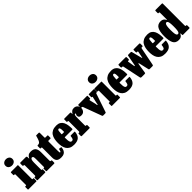

<svg xmlns="http://www.w3.org/2000/svg" viewBox="397 -2408 4047 4047"><g transform="rotate(-45 2420.5 -384.5)"><path d="M30.5 -692.5Q30.5 -736.5 61 -761Q91.5 -785.5 134.5 -785.5Q177 -785.5 207.5 -761Q238 -736.5 238 -692.5Q238 -648.5 207.5 -624Q177 -599.5 134.5 -599.5Q91.5 -599.5 61 -624Q30.5 -648.5 30.5 -692.5ZM40 -428.5H22.5Q10.5 -428.5 10.5 -439V-506.5Q10.5 -520 24.5 -520H216.5Q223.5 -520 225.8 -518.5Q228 -517 228 -510V-104Q228 -97 229.8 -94.2Q231.5 -91.5 238.5 -91.5H254.5Q263 -91.5 265.5 -90Q268 -88.5 268 -80V-14.5Q268 -4.5 265 -2.2Q262 0 251.5 0H23.5Q15.5 0 13 -2.2Q10.5 -4.5 10.5 -12.5V-77Q10.5 -86.5 13 -89Q15.5 -91.5 24.5 -91.5H38Q45.5 -91.5 48 -93.5Q50.5 -95.5 50.5 -103.5V-415.5Q50.5 -428.5 40 -428.5Z M309 -428.5H304.5Q292 -428.5 289 -433Q286 -437.5 286 -453.5V-494.5Q286 -511 290 -515.5Q294 -520 308.5 -520H460Q472.5 -520 480.8 -515.2Q489 -510.5 489 -494V-474.5Q489 -454 490.8 -448.8Q492.5 -443.5 500 -459Q513.5 -488.5 541 -509.2Q568.5 -530 615 -530Q697 -530 730.2 -489Q763.5 -448 763.5 -367.5V-113.5Q763.5 -98.5 767.2 -95Q771 -91.5 783 -91.5H787.5Q804.5 -91.5 804.5 -73.5V-24.5Q804.5 -6.5 801.8 -3.2Q799 0 781.5 0H575Q562 0 559 -4Q556 -8 556 -21.5V-69.5Q556 -79 557.2 -85.2Q558.5 -91.5 566.5 -91.5H579Q585 -91.5 585.5 -94.8Q586 -98 586 -111.5V-342Q586 -386.5 578.2 -405.2Q570.5 -424 549 -424Q527.5 -424 515.8 -399Q504 -374 504 -315.5V-110.5Q504 -91.5 512.5 -91.5H523.5Q531 -91.5 532.5 -88.2Q534 -85 534 -72.5V-17.5Q534 -6 528 -3Q522 0 511 0H302Q290.5 0 288.2 -3.8Q286 -7.5 286 -19.5V-72Q286 -85 289 -88.2Q292 -91.5 305 -91.5H311Q320.5 -91.5 323.2 -94Q326 -96.5 326 -111V-406.5Q326 -421 322.8 -424.8Q319.5 -428.5 309 -428.5Z M1141.5 -121.5Q1136.5 -83 1121.2 -52Q1106 -21 1075 -2.8Q1044 15.5 991.5 15.5Q912.5 15.5 880.5 -18Q848.5 -51.5 848.5 -122.5V-409.5Q848.5 -420 846.2 -424.2Q844 -428.5 833.5 -428.5H821Q811.5 -428.5 808.5 -431.5Q805.5 -434.5 805.5 -444V-502.5Q805.5 -514 808.5 -517Q811.5 -520 822.5 -520Q847 -520 865 -529Q883 -538 898.8 -570.2Q914.5 -602.5 933 -672Q936 -682 937.8 -685.8Q939.5 -689.5 952.5 -689.5H1017.5Q1033.5 -689.5 1033.5 -673.5V-539Q1033.5 -527.5 1036.5 -523.8Q1039.5 -520 1050.5 -520H1105Q1113 -520 1115.8 -517Q1118.5 -514 1118.5 -505.5V-440.5Q1118.5 -428.5 1104 -428.5H1051Q1033.5 -428.5 1033.5 -412V-141.5Q1033.5 -106 1036.2 -92Q1039 -78 1048 -78Q1059.5 -78 1066 -95Q1072.5 -112 1077.5 -139.5Q1079 -148.5 1084.2 -148.2Q1089.5 -148 1099 -146.5L1131.5 -142Q1141 -140.5 1142 -135.5Q1143 -130.5 1141.5 -121.5Z M1152.5 -250Q1152.5 -310 1163.2 -362.2Q1174 -414.5 1200 -453.8Q1226 -493 1271.2 -515.2Q1316.5 -537.5 1386 -537.5Q1445 -537.5 1482.8 -514.5Q1520.5 -491.5 1541.2 -451.8Q1562 -412 1570 -361Q1578 -310 1578 -253Q1578 -242 1575 -238.8Q1572 -235.5 1560.5 -235.5H1348Q1338 -235.5 1336.5 -232.5Q1335 -229.5 1335.5 -220.5Q1335.5 -179.5 1338.5 -145.8Q1341.5 -112 1352.5 -91.5Q1363.5 -71 1388 -71Q1420.5 -71 1431 -95.8Q1441.5 -120.5 1445 -161Q1446 -173 1461.5 -173H1561.5Q1571.5 -173 1573.5 -170.8Q1575.5 -168.5 1574.5 -160.5Q1567.5 -73.5 1521 -28Q1474.5 17.5 1372.5 17.5Q1306 17.5 1263.2 -4.2Q1220.5 -26 1196.2 -63.8Q1172 -101.5 1162.2 -149.5Q1152.5 -197.5 1152.5 -250ZM1351 -322.5H1396.5Q1407 -322.5 1408.2 -324Q1409.5 -325.5 1410 -334.5Q1410.5 -363.5 1409 -390.8Q1407.5 -418 1400.2 -435.5Q1393 -453 1377 -453Q1351 -453 1345 -419.2Q1339 -385.5 1337.5 -339Q1337.5 -329 1338.2 -325.8Q1339 -322.5 1351 -322.5Z M1638 -407.5Q1638 -420 1635.5 -424.2Q1633 -428.5 1620.5 -428.5H1615Q1604 -428.5 1601 -431.2Q1598 -434 1598 -445V-500.5Q1598 -512.5 1601.5 -516.2Q1605 -520 1616 -520H1782Q1791.5 -520 1795 -517.2Q1798.5 -514.5 1798.5 -504V-488Q1798.5 -454 1809.5 -476Q1820.5 -497 1844.8 -517.2Q1869 -537.5 1910.5 -537.5Q1955.5 -537.5 1989 -507.2Q2022.5 -477 2022.5 -420Q2022.5 -396 2011.2 -371Q2000 -346 1976.8 -329Q1953.5 -312 1917.5 -312Q1875.5 -312 1858.2 -328.2Q1841 -344.5 1841 -378Q1841 -396.5 1848.5 -403Q1856 -409.5 1856 -422Q1856 -425.5 1853.5 -429.2Q1851 -433 1845 -433Q1830 -433 1822.8 -411Q1815.5 -389 1815.5 -328V-110Q1815.5 -98 1819 -94.8Q1822.5 -91.5 1834.5 -91.5H1843.5Q1852.5 -91.5 1854.8 -88Q1857 -84.5 1857 -75V-19Q1857 -8 1854.8 -4Q1852.5 0 1842 0H1617.5Q1607 0 1602.5 -3.5Q1598 -7 1598 -18.5V-77Q1598 -87 1601.8 -89.2Q1605.5 -91.5 1615.5 -91.5H1619Q1631 -91.5 1634.5 -94.5Q1638 -97.5 1638 -109.5Z M2323.5 -268.5 2356 -412.5Q2359 -428.5 2351 -428.5H2343Q2335 -428.5 2333.8 -432Q2332.5 -435.5 2332.5 -443V-505.5Q2332.5 -520 2345.5 -520H2484Q2498.5 -520 2498.5 -506.5V-441.5Q2498.5 -428.5 2485 -428.5H2481Q2470.5 -428.5 2467 -424.5Q2463.5 -420.5 2461 -413.5L2322 -0.5Q2319 8.5 2313.2 11Q2307.5 13.5 2294.5 13.5H2240Q2221 13.5 2217 2L2061 -419Q2058 -425.5 2053 -427Q2048 -428.5 2038.5 -428.5H2034Q2019 -428.5 2019 -441V-505Q2019 -514.5 2022.5 -517.2Q2026 -520 2034.5 -520H2286.5Q2294 -520 2295.8 -516.8Q2297.5 -513.5 2297.5 -505.5V-442Q2297.5 -432.5 2293.8 -430.5Q2290 -428.5 2280.5 -428.5H2275.5Q2260.5 -428.5 2263.5 -412.5L2297.5 -269.5Q2299.5 -258 2300.2 -243.5Q2301 -229 2309.5 -229Q2317.5 -229 2319.8 -243.2Q2322 -257.5 2323.5 -268.5Z M2522 -692.5Q2522 -736.5 2552.5 -761Q2583 -785.5 2626 -785.5Q2668.5 -785.5 2699 -761Q2729.5 -736.5 2729.5 -692.5Q2729.5 -648.5 2699 -624Q2668.5 -599.5 2626 -599.5Q2583 -599.5 2552.5 -624Q2522 -648.5 2522 -692.5ZM2531.5 -428.5H2514Q2502 -428.5 2502 -439V-506.5Q2502 -520 2516 -520H2708Q2715 -520 2717.2 -518.5Q2719.5 -517 2719.5 -510V-104Q2719.5 -97 2721.2 -94.2Q2723 -91.5 2730 -91.5H2746Q2754.5 -91.5 2757 -90Q2759.5 -88.5 2759.5 -80V-14.5Q2759.5 -4.5 2756.5 -2.2Q2753.5 0 2743 0H2515Q2507 0 2504.5 -2.2Q2502 -4.5 2502 -12.5V-77Q2502 -86.5 2504.5 -89Q2507 -91.5 2516 -91.5H2529.5Q2537 -91.5 2539.5 -93.5Q2542 -95.5 2542 -103.5V-415.5Q2542 -428.5 2531.5 -428.5Z M2785 -250Q2785 -310 2795.8 -362.2Q2806.5 -414.5 2832.5 -453.8Q2858.5 -493 2903.8 -515.2Q2949 -537.5 3018.5 -537.5Q3077.5 -537.5 3115.2 -514.5Q3153 -491.5 3173.8 -451.8Q3194.5 -412 3202.5 -361Q3210.5 -310 3210.5 -253Q3210.5 -242 3207.5 -238.8Q3204.5 -235.5 3193 -235.5H2980.5Q2970.5 -235.5 2969 -232.5Q2967.5 -229.5 2968 -220.5Q2968 -179.5 2971 -145.8Q2974 -112 2985 -91.5Q2996 -71 3020.5 -71Q3053 -71 3063.5 -95.8Q3074 -120.5 3077.5 -161Q3078.5 -173 3094 -173H3194Q3204 -173 3206 -170.8Q3208 -168.5 3207 -160.5Q3200 -73.5 3153.5 -28Q3107 17.5 3005 17.5Q2938.5 17.5 2895.8 -4.2Q2853 -26 2828.8 -63.8Q2804.5 -101.5 2794.8 -149.5Q2785 -197.5 2785 -250ZM2983.5 -322.5H3029Q3039.5 -322.5 3040.8 -324Q3042 -325.5 3042.5 -334.5Q3043 -363.5 3041.5 -390.8Q3040 -418 3032.8 -435.5Q3025.5 -453 3009.5 -453Q2983.5 -453 2977.5 -419.2Q2971.5 -385.5 2970 -339Q2970 -329 2970.8 -325.8Q2971.5 -322.5 2983.5 -322.5Z M3457.5 -280 3500.5 -507Q3502.5 -520 3523 -520H3579Q3594 -520 3600 -517.8Q3606 -515.5 3610 -505.5L3665.5 -290Q3672 -275.5 3672 -270.2Q3672 -265 3677 -265Q3682.5 -265 3682.5 -271.2Q3682.5 -277.5 3685.5 -290L3710 -411.5Q3712.5 -421.5 3707.5 -425Q3702.5 -428.5 3697 -428.5H3682.5Q3672 -428.5 3669.2 -432.2Q3666.5 -436 3666.5 -445.5V-506.5Q3666.5 -515.5 3669.8 -517.8Q3673 -520 3682.5 -520H3845Q3862 -520 3862 -502V-449Q3862 -436.5 3859.2 -432.5Q3856.5 -428.5 3844 -428.5H3829.5Q3821.5 -428.5 3818 -425.5Q3814.5 -422.5 3810.5 -411.5L3731 -9Q3726.5 4 3723.5 8.8Q3720.5 13.5 3702.5 13.5H3634.5Q3615.5 13.5 3609.8 10.5Q3604 7.5 3601 -6L3555.5 -205Q3552.5 -219.5 3549.8 -229.5Q3547 -239.5 3541.5 -239.5Q3537 -239.5 3534.2 -230Q3531.5 -220.5 3529.5 -208L3497.5 -6.5Q3495.5 6.5 3490.2 10Q3485 13.5 3466.5 13.5H3385Q3366 13.5 3361.5 9.8Q3357 6 3352 -8L3267 -413Q3263.5 -422.5 3260.2 -425.5Q3257 -428.5 3243.5 -428.5H3232Q3221 -428.5 3218.8 -433.5Q3216.5 -438.5 3216.5 -449V-501.5Q3216.5 -513.5 3220 -516.8Q3223.5 -520 3234.5 -520H3435Q3447 -520 3451 -516.8Q3455 -513.5 3455 -500.5V-450Q3455 -436.5 3452 -432.5Q3449 -428.5 3436.5 -428.5H3434Q3421.5 -428.5 3415.8 -426.2Q3410 -424 3411.5 -414.5L3434 -279.5Q3435.5 -268.5 3437 -261.5Q3438.5 -254.5 3444.5 -254.5Q3450 -254.5 3452.5 -260.8Q3455 -267 3457.5 -280Z M3865.5 -250Q3865.5 -310 3876.2 -362.2Q3887 -414.5 3913 -453.8Q3939 -493 3984.2 -515.2Q4029.5 -537.5 4099 -537.5Q4158 -537.5 4195.8 -514.5Q4233.5 -491.5 4254.2 -451.8Q4275 -412 4283 -361Q4291 -310 4291 -253Q4291 -242 4288 -238.8Q4285 -235.5 4273.5 -235.5H4061Q4051 -235.5 4049.5 -232.5Q4048 -229.5 4048.5 -220.5Q4048.5 -179.5 4051.5 -145.8Q4054.5 -112 4065.5 -91.5Q4076.5 -71 4101 -71Q4133.5 -71 4144 -95.8Q4154.5 -120.5 4158 -161Q4159 -173 4174.5 -173H4274.5Q4284.5 -173 4286.5 -170.8Q4288.5 -168.5 4287.5 -160.5Q4280.5 -73.5 4234 -28Q4187.5 17.5 4085.5 17.5Q4019 17.5 3976.2 -4.2Q3933.5 -26 3909.2 -63.8Q3885 -101.5 3875.2 -149.5Q3865.5 -197.5 3865.5 -250ZM4064 -322.5H4109.5Q4120 -322.5 4121.2 -324Q4122.5 -325.5 4123 -334.5Q4123.5 -363.5 4122 -390.8Q4120.5 -418 4113.2 -435.5Q4106 -453 4090 -453Q4064 -453 4058 -419.2Q4052 -385.5 4050.5 -339Q4050.5 -329 4051.2 -325.8Q4052 -322.5 4064 -322.5Z M4327.5 -259.5Q4327.5 -392.5 4365.8 -464.5Q4404 -536.5 4498 -536.5Q4540 -536 4566.5 -516.5Q4593 -497 4606 -466Q4615.5 -444.5 4615.5 -484V-675.5Q4615.5 -683.5 4612.2 -686Q4609 -688.5 4601 -688.5H4590.5Q4580.5 -688.5 4578 -690.8Q4575.5 -693 4575.5 -703.5V-763.5Q4575.5 -775 4579.2 -777.5Q4583 -780 4594.5 -780H4775Q4784.5 -780 4788.8 -777.5Q4793 -775 4793 -764.5V-112.5Q4793 -98.5 4796.2 -95Q4799.5 -91.5 4813 -91.5H4820.5Q4829 -91.5 4831 -88.2Q4833 -85 4833 -76.5V-16.5Q4833 -5.5 4830 -2.8Q4827 0 4815.5 0H4631Q4620.5 0 4618 -3.5Q4615.5 -7 4615.5 -18V-45Q4615.5 -55 4611.8 -58.8Q4608 -62.5 4602.5 -51Q4588.5 -20 4563 -1.2Q4537.5 17.5 4492 17.5Q4397 17.5 4362.2 -54.5Q4327.5 -126.5 4327.5 -259.5ZM4515 -259.5Q4515 -189.5 4520.5 -151.8Q4526 -114 4537.5 -99.5Q4549 -85 4566 -85Q4582 -85 4593 -99.5Q4604 -114 4609.8 -151.8Q4615.5 -189.5 4615.5 -259.5Q4615.5 -329 4609.8 -366.8Q4604 -404.5 4593 -419Q4582 -433.5 4566 -433.5Q4551.5 -433.5 4539.8 -419Q4528 -404.5 4521.5 -366.8Q4515 -329 4515 -259.5Z"/></g></svg>

Font: Besley* Condensed Heavy
Style: Regular
Weight: 800
Width: 3
Designer: Owen Earl
Foundry: indestructible type*
Version: Version 3.000; ttfautohint (v1.8.3)